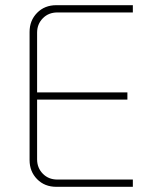

<svg xmlns="http://www.w3.org/2000/svg" viewBox="-20 -720 587 740"><path d="M197 0Q152 0 123 -29.5Q94 -59 94 -103V-597Q94 -641 123 -670.5Q152 -700 197 -700H492V-672H201Q167 -672 145 -649.5Q123 -627 123 -594V-106Q123 -73 145 -50.5Q167 -28 201 -28H492V0ZM112 -336V-364H471V-336Z"/></svg>

Font: SUSE Thin
Style: Regular
Weight: 250
Designer: Rene Bieder
Foundry: SUSE
Version: Version 1.000